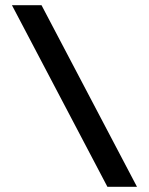

<svg xmlns="http://www.w3.org/2000/svg" viewBox="-20 -720 576 740"><path d="M140 -700H26L394 0H508Z"/></svg>

Font: Bruno Ace
Style: Regular
Weight: 400
Designer: Astigmatic (AOETI)
Foundry: Astigmatic (AOETI)
Version: Version 1.000